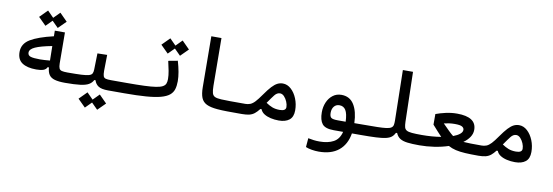

<svg xmlns="http://www.w3.org/2000/svg" viewBox="-64 -1167 5400 1876"><g transform="rotate(10 2636.5 -229.0)"><path d="M280.3 -76.7Q189.5 -76.7 139.9 -109.9Q90.3 -143.1 90.3 -217.8Q90.3 -299.3 166.7 -345.2Q243.2 -391.1 394.5 -426.3L393.6 -481.9H494.1L496.1 -175.8Q496.6 -142.6 503.7 -126.5Q510.7 -110.4 530 -105.5Q549.3 -100.6 585.9 -100.6Q606.4 -100.6 614.5 -91.1Q622.6 -81.5 622.6 -56.2Q622.6 -26.9 613.8 -12Q605 2.9 580.1 2.9Q516.1 2.9 477.5 -8.1Q439 -19 420.9 -45.4Q402.8 -71.8 399.4 -118.2H386.7Q376 -94.2 349.1 -85.4Q322.3 -76.7 280.3 -76.7ZM395.5 -329.6Q282.7 -308.1 230.2 -284.2Q177.7 -260.3 177.7 -227.1Q177.7 -198.2 206.1 -189.2Q234.4 -180.2 299.3 -180.2Q319.8 -180.2 346.9 -181.9Q374 -183.6 397.9 -186ZM417 -512.7 356 -573.7 294.9 -512.7 219.2 -587.9 294.9 -664.1 356 -602.5 417 -664.1 492.7 -587.9Z M580.1 2.9 585.9 -100.6Q672.4 -100.6 722.9 -103Q773.4 -105.5 798.1 -112.8Q822.8 -120.1 830.3 -134.8Q837.9 -149.4 838.4 -174.3L842.3 -335.4L938.5 -337.4L936 -179.2Q936 -143.6 941.9 -127Q947.8 -110.4 965.3 -105.5Q982.9 -100.6 1018.6 -100.6H1171.9Q1190.4 -100.6 1199.5 -87.6Q1208.5 -74.7 1208.5 -56.2Q1208.5 -22 1196 -9.5Q1183.6 2.9 1166 2.9H1007.3Q940.9 2.9 910.6 -17.1Q880.4 -37.1 869.6 -73.7H857.4Q842.8 -44.9 814 -28.1Q785.2 -11.2 730 -4.2Q674.8 2.9 580.1 2.9ZM935.1 207.5 874 146.5 813 207.5 737.3 132.3 813 56.2 874 117.7 935.1 56.2 1010.7 132.3Z M1166 2.9Q1149.9 2.9 1149.9 -52.7Q1149.9 -78.6 1156.7 -89.6Q1163.6 -100.6 1171.9 -100.6Q1277.8 -100.6 1348.6 -103.3Q1419.4 -106 1462.6 -112.8Q1505.9 -119.6 1528.1 -131.8Q1550.3 -144 1557.6 -162.6Q1564.9 -181.2 1564.9 -208Q1564.9 -244.1 1556.6 -288.6Q1548.3 -333 1536.1 -383.8L1628.4 -400.9Q1645 -343.8 1653.8 -294.7Q1662.6 -245.6 1662.6 -203.6Q1662.6 -157.7 1651.9 -123Q1641.1 -88.4 1611.6 -64.5Q1582 -40.5 1526.9 -25.6Q1471.7 -10.7 1383.3 -3.9Q1294.9 2.9 1166 2.9ZM1640.6 -452.6 1579.6 -513.7 1518.6 -452.6 1442.9 -527.8 1518.6 -604 1579.6 -542.5 1640.6 -604 1716.3 -527.8Z M2337.9 2.9Q2328.1 2.9 2318.8 2.9Q2309.6 2.9 2300.3 2.9Q2238.8 2.9 2188 2.4Q2137.2 2 2089.8 -2Q2021.5 -7.8 1983.2 -26.6Q1944.8 -45.4 1929.2 -84Q1913.6 -122.6 1913.1 -188.5L1909.2 -693.4H2009.8L2013.7 -220.2Q2014.2 -173.8 2021 -149.2Q2027.8 -124.5 2048.6 -114.7Q2069.3 -105 2111.8 -103Q2154.3 -101.1 2199.7 -100.8Q2245.1 -100.6 2305.7 -100.6Q2314.9 -100.6 2324.5 -100.6Q2334 -100.6 2343.8 -100.6Q2370.6 -100.6 2370.6 -54.2Q2370.6 -22.9 2361.8 -10Q2353 2.9 2337.9 2.9Z M2335 2.9Q2321.8 2.9 2315.7 -10.3Q2309.6 -23.4 2309.6 -56.2Q2309.6 -80.6 2318.1 -90.3Q2326.7 -100.1 2343.8 -100.1Q2376 -100.1 2398.9 -109.1Q2421.9 -118.2 2445.8 -143.8Q2469.7 -169.4 2504.4 -219.2Q2542.5 -273.9 2571 -304.4Q2599.6 -335 2625 -347.7Q2650.4 -360.4 2678.2 -360.4Q2723.6 -360.4 2760.7 -326.4Q2797.9 -292.5 2819.8 -238Q2841.8 -183.6 2841.8 -122.6Q2841.8 -56.6 2804 -26.9Q2766.1 2.9 2699.7 2.9Q2657.7 2.9 2619.4 -5.9Q2581.1 -14.6 2553.7 -32.2Q2526.4 -49.8 2516.6 -76.7H2504.4Q2481 -46.4 2459.2 -29.1Q2437.5 -11.7 2408.7 -4.4Q2379.9 2.9 2335 2.9ZM2553.7 -147Q2585 -125.5 2616.7 -113Q2648.4 -100.6 2691.4 -100.6Q2752 -100.6 2752 -138.7Q2752 -163.6 2740.2 -191.9Q2728.5 -220.2 2709.5 -240.5Q2690.4 -260.7 2668 -260.7Q2638.2 -260.7 2614.7 -231Q2591.3 -201.2 2554.7 -147.9Q2554.2 -147.5 2553.7 -147Z M3137.7 234.4Q3103 234.4 3068.1 228.5Q3033.2 222.7 3007.8 211.9L3015.1 123Q3043.9 128.9 3070.1 132.3Q3096.2 135.7 3128.9 135.7Q3210.9 135.7 3266.1 106.2Q3321.3 76.7 3339.4 2.9H3246.6Q3161.1 2.9 3131.1 -35.2Q3101.1 -73.2 3101.1 -149.9Q3101.1 -204.1 3120.8 -249.8Q3140.6 -295.4 3176.8 -323Q3212.9 -350.6 3261.7 -350.6Q3344.2 -350.6 3386.5 -283.4Q3428.7 -216.3 3432.6 -100.1L3515.6 -100.6Q3538.1 -100.6 3547.6 -89.6Q3557.1 -78.6 3557.1 -47.9Q3557.1 -19.5 3544.9 -8.3Q3532.7 2.9 3510.7 2.9H3426.8Q3408.2 114.7 3334.7 174.6Q3261.2 234.4 3137.7 234.4ZM3346.7 -99.1Q3343.8 -178.2 3322.5 -212.6Q3301.3 -247.1 3260.3 -247.1Q3226.6 -247.1 3206.8 -223.1Q3187 -199.2 3187 -160.2Q3187 -123.5 3202.9 -111.3Q3218.8 -99.1 3268.1 -99.1Q3288.6 -99.1 3307.6 -99.1Q3326.7 -99.1 3346.7 -99.1Z M3509.8 2.9Q3481.4 2.9 3481.4 -51.3Q3481.4 -80.1 3491.2 -90.3Q3501 -100.6 3515.6 -100.6Q3603 -100.6 3659.7 -101.8Q3716.3 -103 3749 -107.4Q3781.7 -111.8 3797.1 -122.1Q3812.5 -132.3 3816.2 -149.9Q3819.8 -167.5 3819.3 -195.3L3809.6 -693.4H3910.2L3922.4 -199.7Q3923.3 -166.5 3928.5 -146.7Q3933.6 -127 3950.7 -116.9Q3967.8 -106.9 4003.7 -103.8Q4039.6 -100.6 4101.6 -100.6Q4138.2 -100.6 4138.2 -51.3Q4138.2 -20.5 4127.7 -8.8Q4117.2 2.9 4095.7 2.9Q4022.5 2.9 3975.8 -2.9Q3929.2 -8.8 3902.3 -26.1Q3875.5 -43.5 3861.3 -77.6H3850.1Q3836.9 -51.3 3817.1 -35.4Q3797.4 -19.5 3761.2 -11.2Q3725.1 -2.9 3664.6 0Q3604 2.9 3509.8 2.9Z M4093.8 2.9 4101.6 -100.6Q4203.1 -100.6 4292 -115.2Q4271 -136.7 4249 -161.6Q4227.1 -186.5 4196.8 -220.2V-325.2Q4239.7 -341.3 4294.9 -353.8Q4350.1 -366.2 4406.2 -366.2Q4597.7 -366.2 4597.7 -238.8Q4597.7 -199.7 4575 -165.8Q4552.2 -131.8 4513.7 -104.5Q4544.4 -102.1 4587.6 -101.3Q4630.9 -100.6 4688.5 -100.6Q4727.1 -100.6 4736.6 -90.6Q4746.1 -80.6 4746.1 -53.2Q4746.1 -22.9 4733.2 -10Q4720.2 2.9 4680.7 2.9Q4605 2.9 4550.3 -0.2Q4495.6 -3.4 4455.1 -12.9Q4414.6 -22.5 4381.3 -41Q4316.4 -19.5 4241.9 -8.3Q4167.5 2.9 4093.8 2.9ZM4404.8 -143.6Q4445.8 -158.7 4469.7 -178Q4493.7 -197.3 4493.7 -220.2Q4493.7 -238.8 4474.9 -250.7Q4456.1 -262.7 4400.9 -262.7Q4372.1 -262.7 4345.7 -259Q4319.3 -255.4 4293.9 -249.5Q4331.5 -211.4 4356.4 -186.8Q4381.3 -162.1 4404.8 -143.6Z M4678.7 2.9Q4665.5 2.9 4659.4 -10.3Q4653.3 -23.4 4653.3 -56.2Q4653.3 -80.6 4661.9 -90.3Q4670.4 -100.1 4687.5 -100.1Q4719.7 -100.1 4742.7 -109.1Q4765.6 -118.2 4789.6 -143.8Q4813.5 -169.4 4848.1 -219.2Q4886.2 -273.9 4914.8 -304.4Q4943.4 -335 4968.8 -347.7Q4994.1 -360.4 5022 -360.4Q5067.4 -360.4 5104.5 -326.4Q5141.6 -292.5 5163.6 -238Q5185.5 -183.6 5185.5 -122.6Q5185.5 -56.6 5147.7 -26.9Q5109.9 2.9 5043.5 2.9Q5001.5 2.9 4963.1 -5.9Q4924.8 -14.6 4897.5 -32.2Q4870.1 -49.8 4860.4 -76.7H4848.1Q4824.7 -46.4 4803 -29.1Q4781.2 -11.7 4752.4 -4.4Q4723.6 2.9 4678.7 2.9ZM4897.5 -147Q4928.7 -125.5 4960.4 -113Q4992.2 -100.6 5035.2 -100.6Q5095.7 -100.6 5095.7 -138.7Q5095.7 -163.6 5084 -191.9Q5072.3 -220.2 5053.2 -240.5Q5034.2 -260.7 5011.7 -260.7Q4981.9 -260.7 4958.5 -231Q4935.1 -201.2 4898.4 -147.9Q4897.9 -147.5 4897.5 -147Z"/></g></svg>

Font: Cascadia Mono PL
Style: Regular
Weight: 400
Monospace: yes
Designer: Aaron Bell
Foundry: Saja Typeworks
Version: Version 2404.023; ttfautohint (v1.8.4)